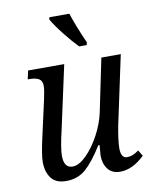

<svg xmlns="http://www.w3.org/2000/svg" viewBox="-86 -831 720 906"><g transform="rotate(-10 273.5 -378.0)"><path d="M338 -81Q338 -89 342 -131H336Q291 -59 252.5 -25Q214 9 158 9Q109 9 86.5 -21Q64 -51 64 -98Q64 -133 82 -212L121 -387Q131 -431 131 -452Q131 -476 115.5 -485.5Q100 -495 70 -495H62L71 -536H244L179 -237Q158 -148 158 -112Q158 -53 200 -53Q230 -53 265.5 -88Q301 -123 330 -177Q359 -231 370 -285L422 -536H515L445 -208Q440 -184 435.5 -152Q431 -120 431 -100Q431 -52 460 -52Q474 -52 487 -57Q500 -62 517 -74L534 -46Q476 10 417 10Q378 10 358 -16Q338 -42 338 -81ZM211 -756 214 -766H309Q331 -699 367 -619L364 -606H328Q296 -639 263 -681Q230 -723 211 -756Z"/></g></svg>

Font: Noto Serif Narrow
Style: Italic
Weight: 400
Width: 4
Italic angle: -12°
Designer: Monotype Design Team
Foundry: Monotype Imaging Inc.
Version: Version 1.001